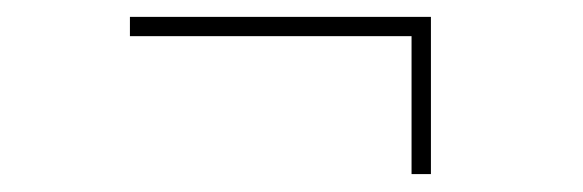

<svg xmlns="http://www.w3.org/2000/svg" viewBox="-20 -356 677 223"><path d="M458 -153.8V-314H130.9V-336.4H480.5V-153.8Z"/></svg>

Font: Inter Thin
Style: Regular
Weight: 250
Designer: Rasmus Andersson
Foundry: rsms
Version: Version 4.001;git-66647c0bb